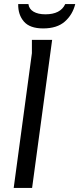

<svg xmlns="http://www.w3.org/2000/svg" viewBox="-20 -919 388 939"><path d="M136 -724H235L137 0H47L136 -659ZM348 -899Q335 -847 297 -813.5Q259 -780 191 -780Q126 -780 97 -813.5Q68 -847 69 -899H119Q122 -875 144 -862Q166 -849 202 -849Q276 -849 299 -899Z"/></svg>

Font: Rosario Light
Style: Italic
Weight: 300
Italic angle: -8.05°
Designer: Hector Gatti
Foundry: Omnibus Type
Version: Version 1.101; ttfautohint (v1.8.1.43-b0c9)